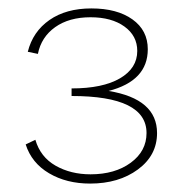

<svg xmlns="http://www.w3.org/2000/svg" viewBox="-20 -432 439 456"><path d="M238 -216Q353 -197 353 -116Q353 -63 307.5 -29.5Q262 4 194 4Q138 4 96.5 -20.5Q55 -45 41 -89L64 -100Q76 -59 112 -38.5Q148 -18 195 -18Q253 -18 290.5 -45.5Q328 -73 328 -116Q328 -204 150 -204V-222Q224 -222 265 -246Q306 -270 306 -311Q306 -347 275.5 -369Q245 -391 195 -391Q144 -391 111 -367.5Q78 -344 70 -304L46 -309Q58 -357 97.5 -384.5Q137 -412 197 -412Q258 -412 294.5 -386Q331 -360 331 -315Q331 -240 238 -216Z"/></svg>

Font: EauTestText Extralight
Style: Italic
Weight: 250
Italic angle: -12°
Designer: Christian Thalmann (Catharsis Fonts)
Version: Version 0.001;PS 000.001;hotconv 1.0.88;makeotf.lib2.5.64775